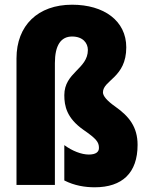

<svg xmlns="http://www.w3.org/2000/svg" viewBox="-20 -785 628 815"><path d="M516 -584C516 -697 421 -765 286 -765C141 -765 50 -677 50 -537V0H213V-517C213 -592 238 -630 286 -630C332 -630 353 -602 353 -573C353 -492 253 -478 253 -381C253 -335 263 -284 334 -234C389 -196 400 -182 400 -157C400 -140 387 -129 357 -129C326 -129 287 -144 253 -169V-19C296 3 341 10 382 10C499 10 564 -51 564 -170C564 -246 528 -291 470 -332C433 -358 417 -378 417 -393C417 -445 516 -455 516 -584Z"/></svg>

Font: Noto Sans Bengali ExtraCondensed Black
Style: Regular
Weight: 900
Width: 2
Designer: Joana Ranito - Universal Thirst; Jelle Bosma - Monotype Design Team
Foundry: Universal Thirst ehf.
Version: Version 3.000